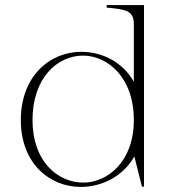

<svg xmlns="http://www.w3.org/2000/svg" viewBox="-20 -720 692 756"><path d="M298 16C382 16 465 -26 509 -104L539 15H547V-700H400V-690C473 -683 508 -680 507 -623V-398C464 -475 383 -516 300 -516C177 -516 62 -421 62 -247C62 -76 176 16 298 16ZM308 -1C208 -1 108 -84 108 -247C108 -415 207 -501 307 -501C403 -501 507 -416 507 -247C507 -83 403 -1 308 -1Z"/></svg>

Font: Sprat Thin
Style: Regular
Weight: 100
Designer: Ethan Nakache
Foundry: Collletttivo
Version: Version 2.000;Glyphs 3.2 (3217)